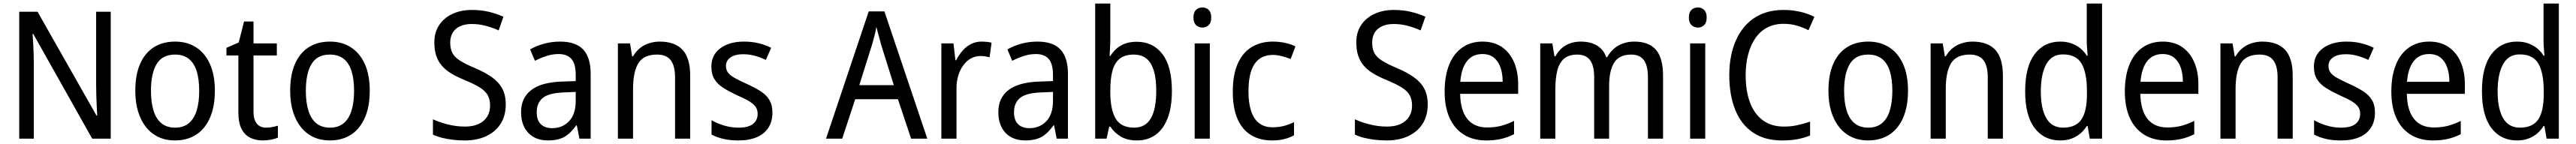

<svg xmlns="http://www.w3.org/2000/svg" viewBox="-20 -780 14471 810"><path d="M602 0H498L167 -589H163Q165 -565 166.5 -535.5Q168 -506 169 -475Q170 -444 170 -413V0H88V-714H191L522 -130H526Q525 -151 523.5 -180.5Q522 -210 521 -242.5Q520 -275 520 -302V-714H602Z M1187 -269Q1187 -203 1172 -152Q1157 -101 1128 -64.5Q1099 -28 1057 -9Q1015 10 962 10Q912 10 871 -9Q830 -28 801 -64Q772 -100 756 -151.5Q740 -203 740 -269Q740 -358 766.5 -419.5Q793 -481 843 -513.5Q893 -546 964 -546Q1031 -546 1081 -514Q1131 -482 1159 -420.5Q1187 -359 1187 -269ZM828 -269Q828 -204 842.5 -157.5Q857 -111 887 -86.5Q917 -62 964 -62Q1010 -62 1040 -86.5Q1070 -111 1084.5 -157.5Q1099 -204 1099 -269Q1099 -335 1084.5 -380.5Q1070 -426 1040 -449.5Q1010 -473 963 -473Q892 -473 860 -420Q828 -367 828 -269Z M1475 -62Q1493 -62 1510.5 -65.5Q1528 -69 1541 -73V-6Q1526 1 1503 5.5Q1480 10 1456 10Q1417 10 1386 -5Q1355 -20 1337 -54.5Q1319 -89 1319 -148V-468H1252V-511L1321 -541L1351 -659H1404V-536H1535V-468H1404V-153Q1404 -107 1422.5 -84.5Q1441 -62 1475 -62Z M2057 -269Q2057 -203 2042 -152Q2027 -101 1998 -64.5Q1969 -28 1927 -9Q1885 10 1832 10Q1782 10 1741 -9Q1700 -28 1671 -64Q1642 -100 1626 -151.5Q1610 -203 1610 -269Q1610 -358 1636.5 -419.5Q1663 -481 1713 -513.5Q1763 -546 1834 -546Q1901 -546 1951 -514Q2001 -482 2029 -420.5Q2057 -359 2057 -269ZM1698 -269Q1698 -204 1712.5 -157.5Q1727 -111 1757 -86.5Q1787 -62 1834 -62Q1880 -62 1910 -86.5Q1940 -111 1954.5 -157.5Q1969 -204 1969 -269Q1969 -335 1954.5 -380.5Q1940 -426 1910 -449.5Q1880 -473 1833 -473Q1762 -473 1730 -420Q1698 -367 1698 -269Z M2821 -193Q2821 -130 2793 -85Q2765 -40 2713 -15Q2661 10 2591 10Q2555 10 2522.5 6Q2490 2 2462.5 -5Q2435 -12 2412 -23V-109Q2448 -92 2496 -80Q2544 -68 2592 -68Q2638 -68 2669.5 -83Q2701 -98 2717 -124.5Q2733 -151 2733 -185Q2733 -220 2720 -244Q2707 -268 2675 -288Q2643 -308 2587 -331Q2546 -348 2514.5 -367Q2483 -386 2462 -410.5Q2441 -435 2430.5 -466.5Q2420 -498 2420 -540Q2419 -596 2446 -637.5Q2473 -679 2521 -701.5Q2569 -724 2631 -724Q2684 -724 2728.5 -713Q2773 -702 2808 -686L2781 -609Q2746 -625 2708 -635Q2670 -645 2630 -645Q2591 -645 2563.5 -632Q2536 -619 2522.5 -595.5Q2509 -572 2509 -541Q2509 -504 2522 -480.5Q2535 -457 2565.5 -438Q2596 -419 2648 -397Q2705 -373 2743.5 -345.5Q2782 -318 2801.5 -281.5Q2821 -245 2821 -193Z M3126 -546Q3215 -546 3256.5 -501Q3298 -456 3298 -364V0H3235L3220 -75H3217Q3197 -47 3175 -27.5Q3153 -8 3124.5 1Q3096 10 3058 10Q3012 10 2978 -9Q2944 -28 2925.5 -64Q2907 -100 2907 -149Q2907 -229 2963.5 -273Q3020 -317 3134 -321L3214 -324V-357Q3214 -422 3189.5 -449Q3165 -476 3118 -476Q3083 -476 3049.5 -465Q3016 -454 2985 -438L2958 -502Q2992 -522 3035.5 -534Q3079 -546 3126 -546ZM3146 -260Q3063 -257 3029 -229Q2995 -201 2995 -149Q2995 -103 3018.5 -81Q3042 -59 3081 -59Q3139 -59 3176.5 -98Q3214 -137 3214 -213V-263Z M3686 -546Q3771 -546 3814 -500Q3857 -454 3857 -354V0H3772V-345Q3772 -409 3748 -441Q3724 -473 3671 -473Q3596 -473 3566 -424.5Q3536 -376 3536 -278V0H3451V-536H3519L3531 -463H3536Q3552 -491 3575 -509.5Q3598 -528 3627 -537Q3656 -546 3686 -546Z M4319 -147Q4319 -96 4296 -61Q4273 -26 4230.5 -8Q4188 10 4128 10Q4079 10 4042 1Q4005 -8 3977 -23V-104Q4005 -87 4045.5 -74.5Q4086 -62 4128 -62Q4184 -62 4210 -83Q4236 -104 4236 -140Q4236 -161 4226 -177Q4216 -193 4191.5 -208.5Q4167 -224 4123 -243Q4078 -264 4045 -284.5Q4012 -305 3994 -333.5Q3976 -362 3976 -405Q3976 -471 4026.5 -508.5Q4077 -546 4159 -546Q4203 -546 4240.5 -537Q4278 -528 4312 -511L4282 -443Q4253 -457 4221 -466Q4189 -475 4155 -475Q4109 -475 4083.5 -457Q4058 -439 4058 -409Q4058 -387 4069.5 -371.5Q4081 -356 4107 -341.5Q4133 -327 4177 -307Q4221 -287 4253 -266.5Q4285 -246 4302 -217.5Q4319 -189 4319 -147Z M5098 0 5024 -222H4784L4711 0H4620L4860 -716H4948L5189 0ZM4931 -524Q4928 -536 4922.5 -555.5Q4917 -575 4911.5 -595.5Q4906 -616 4903 -629Q4900 -611 4895.5 -592Q4891 -573 4886 -555.5Q4881 -538 4877 -524L4807 -301H5001Z M5493 -546Q5507 -546 5522.5 -544.5Q5538 -543 5550 -540L5539 -458Q5527 -461 5513.5 -463Q5500 -465 5487 -465Q5460 -465 5435.5 -452Q5411 -439 5392.5 -414.5Q5374 -390 5363.5 -357Q5353 -324 5353 -284V0H5268V-536H5336L5347 -441H5351Q5366 -471 5387 -495Q5408 -519 5435 -532.5Q5462 -546 5493 -546Z M5807 -546Q5896 -546 5937.5 -501Q5979 -456 5979 -364V0H5916L5901 -75H5898Q5878 -47 5856 -27.5Q5834 -8 5805.5 1Q5777 10 5739 10Q5693 10 5659 -9Q5625 -28 5606.5 -64Q5588 -100 5588 -149Q5588 -229 5644.5 -273Q5701 -317 5815 -321L5895 -324V-357Q5895 -422 5870.5 -449Q5846 -476 5799 -476Q5764 -476 5730.5 -465Q5697 -454 5666 -438L5639 -502Q5673 -522 5716.5 -534Q5760 -546 5807 -546ZM5827 -260Q5744 -257 5710 -229Q5676 -201 5676 -149Q5676 -103 5699.5 -81Q5723 -59 5762 -59Q5820 -59 5857.5 -98Q5895 -137 5895 -213V-263Z M6217 -563Q6217 -536 6215.5 -510.5Q6214 -485 6213 -465H6217Q6240 -502 6276 -523.5Q6312 -545 6366 -545Q6457 -545 6510 -475.5Q6563 -406 6563 -268Q6563 -177 6539 -115Q6515 -53 6471 -21.5Q6427 10 6367 10Q6313 10 6276.5 -11.5Q6240 -33 6217 -68H6211L6196 0H6132V-760H6217ZM6349 -473Q6299 -473 6270 -450Q6241 -427 6229 -382Q6217 -337 6217 -273V-263Q6217 -164 6247 -113Q6277 -62 6351 -62Q6414 -62 6444.5 -114Q6475 -166 6475 -269Q6475 -371 6444.5 -422Q6414 -473 6349 -473Z M6776 -536V0H6691V-536ZM6735 -738Q6756 -738 6770 -724Q6784 -710 6784 -681Q6784 -653 6770 -639Q6756 -625 6735 -625Q6713 -625 6698.5 -639Q6684 -653 6684 -681Q6684 -710 6698 -724Q6712 -738 6735 -738Z M7125 10Q7058 10 7008.5 -19.5Q6959 -49 6932 -110Q6905 -171 6905 -265Q6905 -360 6933 -422.5Q6961 -485 7011.5 -515.5Q7062 -546 7130 -546Q7167 -546 7200.5 -538.5Q7234 -531 7257 -519L7230 -448Q7208 -457 7181 -464Q7154 -471 7131 -471Q7084 -471 7053.5 -448Q7023 -425 7008 -379.5Q6993 -334 6993 -266Q6993 -201 7008 -155.5Q7023 -110 7053 -87Q7083 -64 7128 -64Q7164 -64 7193.5 -72Q7223 -80 7249 -93V-19Q7224 -5 7193.5 2.5Q7163 10 7125 10Z M8000 -193Q8000 -130 7972 -85Q7944 -40 7892 -15Q7840 10 7770 10Q7734 10 7701.5 6Q7669 2 7641.5 -5Q7614 -12 7591 -23V-109Q7627 -92 7675 -80Q7723 -68 7771 -68Q7817 -68 7848.5 -83Q7880 -98 7896 -124.5Q7912 -151 7912 -185Q7912 -220 7899 -244Q7886 -268 7854 -288Q7822 -308 7766 -331Q7725 -348 7693.5 -367Q7662 -386 7641 -410.5Q7620 -435 7609.5 -466.5Q7599 -498 7599 -540Q7598 -596 7625 -637.5Q7652 -679 7700 -701.5Q7748 -724 7810 -724Q7863 -724 7907.5 -713Q7952 -702 7987 -686L7960 -609Q7925 -625 7887 -635Q7849 -645 7809 -645Q7770 -645 7742.5 -632Q7715 -619 7701.5 -595.5Q7688 -572 7688 -541Q7688 -504 7701 -480.5Q7714 -457 7744.5 -438Q7775 -419 7827 -397Q7884 -373 7922.5 -345.5Q7961 -318 7980.5 -281.5Q8000 -245 8000 -193Z M8308 -546Q8372 -546 8416.5 -515.5Q8461 -485 8484.5 -431Q8508 -377 8508 -306V-252H8182Q8184 -159 8222.5 -111Q8261 -63 8334 -63Q8376 -63 8411.5 -72Q8447 -81 8485 -100V-25Q8449 -7 8412 1.5Q8375 10 8328 10Q8255 10 8202.5 -23Q8150 -56 8122.5 -117.5Q8095 -179 8095 -264Q8095 -353 8120.5 -416Q8146 -479 8194 -512.5Q8242 -546 8308 -546ZM8307 -476Q8252 -476 8220.5 -436Q8189 -396 8183 -320H8421Q8421 -365 8409 -400Q8397 -435 8372 -455.5Q8347 -476 8307 -476Z M9161 -546Q9242 -546 9282 -500Q9322 -454 9322 -353V0H9237V-345Q9237 -411 9214 -442Q9191 -473 9143 -473Q9076 -473 9047.5 -428Q9019 -383 9019 -296V0H8935V-346Q8935 -390 8924.5 -418Q8914 -446 8893 -459.5Q8872 -473 8840 -473Q8793 -473 8766 -450Q8739 -427 8728 -383.5Q8717 -340 8717 -279V0H8632V-536H8700L8712 -463H8717Q8732 -491 8753.5 -509.5Q8775 -528 8802 -537Q8829 -546 8859 -546Q8915 -546 8951.5 -523.5Q8988 -501 9003 -458H9008Q9033 -503 9072.5 -524.5Q9112 -546 9161 -546Z M9559 -536V0H9474V-536ZM9518 -738Q9539 -738 9553 -724Q9567 -710 9567 -681Q9567 -653 9553 -639Q9539 -625 9518 -625Q9496 -625 9481.5 -639Q9467 -653 9467 -681Q9467 -710 9481 -724Q9495 -738 9518 -738Z M9999 -646Q9948 -646 9908 -625.5Q9868 -605 9841 -566Q9814 -527 9800 -474Q9786 -421 9786 -357Q9786 -268 9810.5 -203Q9835 -138 9883 -103Q9931 -68 10001 -68Q10041 -68 10077.5 -76Q10114 -84 10148 -96V-18Q10114 -4 10076.5 3Q10039 10 9989 10Q9893 10 9827 -34.5Q9761 -79 9727.5 -162Q9694 -245 9694 -358Q9694 -437 9713.5 -504Q9733 -571 9771.5 -620.5Q9810 -670 9867 -697Q9924 -724 9999 -724Q10047 -724 10091.5 -714Q10136 -704 10172 -685L10139 -610Q10110 -625 10075 -635.5Q10040 -646 9999 -646Z M10698 -269Q10698 -203 10683 -152Q10668 -101 10639 -64.5Q10610 -28 10568 -9Q10526 10 10473 10Q10423 10 10382 -9Q10341 -28 10312 -64Q10283 -100 10267 -151.5Q10251 -203 10251 -269Q10251 -358 10277.5 -419.5Q10304 -481 10354 -513.5Q10404 -546 10475 -546Q10542 -546 10592 -514Q10642 -482 10670 -420.5Q10698 -359 10698 -269ZM10339 -269Q10339 -204 10353.5 -157.5Q10368 -111 10398 -86.5Q10428 -62 10475 -62Q10521 -62 10551 -86.5Q10581 -111 10595.5 -157.5Q10610 -204 10610 -269Q10610 -335 10595.5 -380.5Q10581 -426 10551 -449.5Q10521 -473 10474 -473Q10403 -473 10371 -420Q10339 -367 10339 -269Z M11060 -546Q11145 -546 11188 -500Q11231 -454 11231 -354V0H11146V-345Q11146 -409 11122 -441Q11098 -473 11045 -473Q10970 -473 10940 -424.5Q10910 -376 10910 -278V0H10825V-536H10893L10905 -463H10910Q10926 -491 10949 -509.5Q10972 -528 11001 -537Q11030 -546 11060 -546Z M11553 10Q11462 10 11409 -60Q11356 -130 11356 -267Q11356 -404 11409 -475Q11462 -546 11553 -546Q11588 -546 11616 -536Q11644 -526 11665.5 -508.5Q11687 -491 11702 -467H11707Q11706 -484 11704 -506.5Q11702 -529 11702 -545V-760H11788V0H11719L11707 -71H11702Q11687 -47 11666 -29Q11645 -11 11617 -0.5Q11589 10 11553 10ZM11569 -62Q11641 -62 11672 -108Q11703 -154 11703 -248V-269Q11703 -370 11673 -422Q11643 -474 11568 -474Q11505 -474 11474.5 -418.5Q11444 -363 11444 -266Q11444 -168 11475 -115Q11506 -62 11569 -62Z M12129 -546Q12193 -546 12237.5 -515.5Q12282 -485 12305.5 -431Q12329 -377 12329 -306V-252H12003Q12005 -159 12043.5 -111Q12082 -63 12155 -63Q12197 -63 12232.5 -72Q12268 -81 12306 -100V-25Q12270 -7 12233 1.5Q12196 10 12149 10Q12076 10 12023.5 -23Q11971 -56 11943.5 -117.5Q11916 -179 11916 -264Q11916 -353 11941.5 -416Q11967 -479 12015 -512.5Q12063 -546 12129 -546ZM12128 -476Q12073 -476 12041.5 -436Q12010 -396 12004 -320H12242Q12242 -365 12230 -400Q12218 -435 12193 -455.5Q12168 -476 12128 -476Z M12688 -546Q12773 -546 12816 -500Q12859 -454 12859 -354V0H12774V-345Q12774 -409 12750 -441Q12726 -473 12673 -473Q12598 -473 12568 -424.5Q12538 -376 12538 -278V0H12453V-536H12521L12533 -463H12538Q12554 -491 12577 -509.5Q12600 -528 12629 -537Q12658 -546 12688 -546Z M13321 -147Q13321 -96 13298 -61Q13275 -26 13232.5 -8Q13190 10 13130 10Q13081 10 13044 1Q13007 -8 12979 -23V-104Q13007 -87 13047.5 -74.5Q13088 -62 13130 -62Q13186 -62 13212 -83Q13238 -104 13238 -140Q13238 -161 13228 -177Q13218 -193 13193.5 -208.5Q13169 -224 13125 -243Q13080 -264 13047 -284.5Q13014 -305 12996 -333.5Q12978 -362 12978 -405Q12978 -471 13028.5 -508.5Q13079 -546 13161 -546Q13205 -546 13242.5 -537Q13280 -528 13314 -511L13284 -443Q13255 -457 13223 -466Q13191 -475 13157 -475Q13111 -475 13085.5 -457Q13060 -439 13060 -409Q13060 -387 13071.5 -371.5Q13083 -356 13109 -341.5Q13135 -327 13179 -307Q13223 -287 13255 -266.5Q13287 -246 13304 -217.5Q13321 -189 13321 -147Z M13626 -546Q13690 -546 13734.5 -515.5Q13779 -485 13802.5 -431Q13826 -377 13826 -306V-252H13500Q13502 -159 13540.5 -111Q13579 -63 13652 -63Q13694 -63 13729.5 -72Q13765 -81 13803 -100V-25Q13767 -7 13730 1.5Q13693 10 13646 10Q13573 10 13520.5 -23Q13468 -56 13440.5 -117.5Q13413 -179 13413 -264Q13413 -353 13438.5 -416Q13464 -479 13512 -512.5Q13560 -546 13626 -546ZM13625 -476Q13570 -476 13538.5 -436Q13507 -396 13501 -320H13739Q13739 -365 13727 -400Q13715 -435 13690 -455.5Q13665 -476 13625 -476Z M14119 10Q14028 10 13975 -60Q13922 -130 13922 -267Q13922 -404 13975 -475Q14028 -546 14119 -546Q14154 -546 14182 -536Q14210 -526 14231.5 -508.5Q14253 -491 14268 -467H14273Q14272 -484 14270 -506.5Q14268 -529 14268 -545V-760H14354V0H14285L14273 -71H14268Q14253 -47 14232 -29Q14211 -11 14183 -0.5Q14155 10 14119 10ZM14135 -62Q14207 -62 14238 -108Q14269 -154 14269 -248V-269Q14269 -370 14239 -422Q14209 -474 14134 -474Q14071 -474 14040.5 -418.5Q14010 -363 14010 -266Q14010 -168 14041 -115Q14072 -62 14135 -62Z"/></svg>

Font: Noto Sans Arabic SemiCondensed
Style: Regular
Weight: 400
Width: 4
Designer: Monotype Design Team, Nadine Chahine, Nizar Qandah and Khaled Hosny
Foundry: Monotype Imaging Inc.
Version: Version 2.012